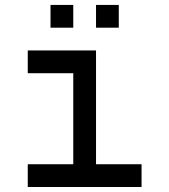

<svg xmlns="http://www.w3.org/2000/svg" viewBox="-20 -747 676 767"><path d="M272.7 -454.5V-90.9H90.9V0H545.5V-90.9H363.6V-545.5H90.9V-454.5ZM181.8 -727.3V-636.4H272.7V-727.3ZM363.6 -727.3V-636.4H454.5V-727.3Z"/></svg>

Font: Departure Mono
Style: Regular
Weight: 400
Monospace: yes
Designer: Helena Zhang
Version: Version 1.500;Glyphs 3.3.1 (3343)